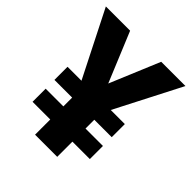

<svg xmlns="http://www.w3.org/2000/svg" viewBox="-195 -844 974 974"><g transform="rotate(45 291.5 -357.0)"><path d="M291 -446 403 -714H577L395 -360H496V-266H371V-203H496V-109H371V0H212V-109H85V-203H212V-266H85V-360H185L6 -714H180Z"/></g></svg>

Font: Noto Sans Thai Looped ExtraBold
Style: Regular
Weight: 800
Designer: Sasikarn Vongin, Ben Mitchell
Foundry: The Fontpad Ltd
Version: Version 1.001; ttfautohint (v1.8.4.7-5d5b)